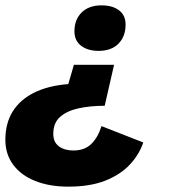

<svg xmlns="http://www.w3.org/2000/svg" viewBox="-41 -529 648 717"><path d="M385 -287 350 -134Q296 -134 252.5 -124.5Q209 -115 183.5 -92.5Q158 -70 158 -29Q158 2 179 17.5Q200 33 233 33Q275 33 300 8.5Q325 -16 338 -58L494 3Q479 48 444 85.5Q409 123 352.5 145.5Q296 168 214 168Q144 168 91 147Q38 126 8.5 86.5Q-21 47 -21 -7Q-21 -68 6 -112Q33 -156 85.5 -182.5Q138 -209 214 -215L235 -287ZM338 -509Q379 -509 403.5 -490.5Q428 -472 428 -437Q428 -393 401.5 -366Q375 -339 327 -339Q287 -339 262 -358Q237 -377 237 -412Q237 -456 264 -482.5Q291 -509 338 -509Z"/></svg>

Font: Kantumruy Pro
Style: Italic
Weight: 400
Italic angle: -13°
Designer: Sovichet Tep
Foundry: Sovichet Tep
Version: Version 1.002